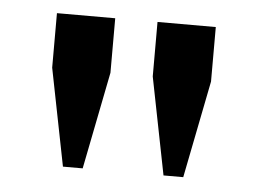

<svg xmlns="http://www.w3.org/2000/svg" viewBox="-35 -790 550 407"><g transform="rotate(5 240.0 -586.5)"><path d="M71 -632V-748H195V-632L154 -425H112ZM285 -632V-748H409V-632L368 -425H326Z"/></g></svg>

Font: IBM Plex Serif
Style: Bold
Weight: 700
Designer: Mike Abbink, Paul van der Laan, Pieter van Rosmalen
Foundry: Bold Monday
Version: Version 2.008